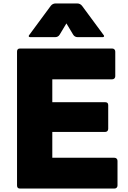

<svg xmlns="http://www.w3.org/2000/svg" viewBox="-20 -1054 743 1116"><path d="M79 24V-754Q79 -772 96 -772H632Q640 -772 645 -767Q650 -762 650 -754V-611Q650 -603 645 -598Q640 -593 632 -593H284V-460H591Q609 -460 609 -443V-305Q609 -297 604 -292Q599 -287 591 -287H284V-137H645Q653 -137 658 -132Q663 -127 663 -119V24Q663 32 658 37Q653 42 645 42H96Q79 42 79 24ZM300 -838H158Q147 -838 147 -844Q147 -848 151 -852L275 -1020Q286 -1034 304 -1034H428Q446 -1034 457 -1020L581 -852Q585 -848 585 -844Q585 -838 574 -838H432Q414 -838 405 -853L366 -918L327 -853Q318 -838 300 -838Z"/></svg>

Font: LINE Seed JP_TTF ExtraBold
Style: Regular
Weight: 800
Designer: LY Corporation & Fontrix & Fontworks
Version: Version 1.015